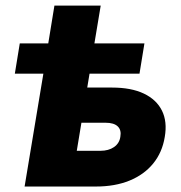

<svg xmlns="http://www.w3.org/2000/svg" viewBox="-20 -681 662 701"><path d="M34.2 -412.1 52.2 -522.5H507.3L489.3 -412.1ZM156.2 -522.5 178.7 -660.6H347.7L324.7 -522.5ZM232.9 -361.3H389.2Q459 -361.3 505.1 -339.4Q551.3 -317.4 571.3 -277.1Q591.3 -236.8 581.5 -180.7Q572.3 -124.5 539.3 -84Q506.3 -43.5 453.1 -21.7Q399.9 0 330.6 0H69.8L156.7 -522.5H325.2L260.3 -130.4H346.2Q376.5 -130.4 396.2 -144Q416 -157.7 419.4 -181.6Q423.8 -206.1 409.9 -219.5Q396 -232.9 365.2 -232.9H211.4Z"/></svg>

Font: Inter 28pt ExtraBold
Style: Italic
Weight: 800
Italic angle: -9.3988°
Designer: Rasmus Andersson
Foundry: rsms
Version: Version 4.001;git-66647c0bb